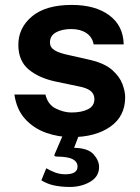

<svg xmlns="http://www.w3.org/2000/svg" viewBox="-20 -547 568 780"><path d="M270.5 10Q216.5 10 166.8 -7.8Q117 -25.5 82.2 -63.5Q47.5 -101.5 38.5 -163H164.5Q174.5 -121.5 207.2 -105.8Q240 -90 270 -90Q311.5 -90 337.5 -103.2Q363.5 -116.5 363.5 -144Q363.5 -165 348.2 -177.5Q333 -190 298 -196.5L207 -215.5Q138 -230 96.5 -264.8Q55 -299.5 54.5 -363.5Q54 -433.5 109.8 -480.2Q165.5 -527 271.5 -527Q367 -527 424 -484.8Q481 -442.5 482.5 -366.5H360.5Q355 -396.5 330.8 -412.8Q306.5 -429 269.5 -429Q232 -429 207.5 -415.5Q183 -402 183 -374.5Q183 -354 202.8 -342.2Q222.5 -330.5 265 -322L349 -303Q406.5 -289 436.5 -262Q466.5 -235 477.5 -205.2Q488.5 -175.5 488.5 -152Q488.5 -74.5 428 -32.2Q367.5 10 270.5 10ZM382.5 131.5Q382.5 170 346.8 191.2Q311 212.5 263 212.5Q231.5 212.5 202.2 206.8Q173 201 148 185.5L168 136.5Q183.5 146 203.2 153.5Q223 161 245 161Q295 161 295 130Q295 110.5 275.8 100Q256.5 89.5 210 89Q197.5 89 202 79.5L238.5 -5H303.5L281 53.5Q337.5 54.5 360 79.8Q382.5 105 382.5 131.5Z"/></svg>

Font: Public Sans
Style: Bold
Weight: 700
Designer: The Public Sans project authors (U.S. Web Design System). Libre Franklin designed by Pablo Impallari and Rodrigo Fuenzal
Version: Version 1.008; ttfautohint (v1.8.1) -l 8 -r 50 -G 200 -x 14 